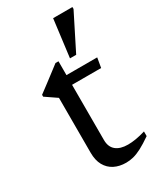

<svg xmlns="http://www.w3.org/2000/svg" viewBox="-175 -733 676 806"><g transform="rotate(-30 163.0 -330.5)"><path d="M155.5 -121Q155.5 -87.5 176 -70.5Q196.5 -53.5 234 -53.5Q252 -53.5 273 -57Q294 -60.5 319 -68V-45.5Q288 -24 265.5 -12.2Q243 -0.5 225 4Q207 8.5 189.5 8.5Q157 8.5 132.5 -4Q108 -16.5 94.2 -41.2Q80.5 -66 80.5 -102.5V-368.5L25.5 -406V-415Q35.5 -422.5 46.2 -430.5Q57 -438.5 68.2 -447Q79.5 -455.5 91.2 -464.5Q103 -473.5 115.5 -483Q128 -492.5 141 -502.5H155.5V-420ZM126.5 -388.5V-435.5H304.5L296.5 -388.5ZM203.5 -489 226.5 -670.5H320V-661L233.5 -489Z"/></g></svg>

Font: Newsreader 24pt
Style: Regular
Weight: 400
Designer: Hugues Gentile
Foundry: Production Type
Version: Version 1.003